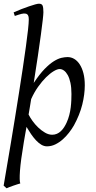

<svg xmlns="http://www.w3.org/2000/svg" viewBox="-21 -762 513 1026"><path d="M297.9 -393.1Q285.2 -393.1 265.9 -381.6Q246.6 -370.1 225.1 -348.9Q203.6 -327.6 182.6 -298.1Q161.6 -268.6 145.5 -232.4Q142.1 -211.9 138.9 -191.7Q135.7 -171.4 131.8 -149.9Q139.2 -134.8 152.6 -116Q166 -97.2 183.1 -80.8Q200.2 -64.5 219.5 -53.2Q238.8 -42 257.8 -42Q271.5 -42 283.2 -47.1Q294.9 -52.2 304.4 -61.3Q314 -70.3 321.5 -82Q329.1 -93.8 335 -106.9Q343.8 -126 349.1 -146.7Q354.5 -167.5 356.9 -187.7Q359.4 -208 360.1 -226.6Q360.8 -245.1 360.8 -259.8Q360.8 -293.9 355.5 -319.1Q350.1 -344.2 341.1 -360.6Q332 -377 320.8 -385Q309.6 -393.1 297.9 -393.1ZM210.9 -696.8Q210.9 -686.5 207.5 -655.8Q204.1 -625 197.5 -576.7Q190.9 -528.3 181.4 -463.1Q171.9 -397.9 159.2 -318.8Q190.4 -365.7 217 -393.1Q243.7 -420.4 266.4 -434.6Q289.1 -448.7 307.4 -452.9Q325.7 -457 339.8 -457Q358.9 -457 375.5 -447.3Q392.1 -437.5 404.8 -418.2Q417.5 -398.9 424.8 -370.8Q432.1 -342.8 432.1 -306.2Q432.1 -257.3 418.5 -202.6Q404.8 -147.9 374 -91.8Q362.8 -72.3 347.4 -52.5Q332 -32.7 313.7 -16.6Q295.4 -0.5 274.2 9.8Q252.9 20 230 20Q214.4 20 199.7 11.2Q185.1 2.4 171.4 -12.2Q157.7 -26.9 145 -45.4Q132.3 -64 120.6 -84Q116.7 -64 113.5 -43.9Q110.4 -23.9 106.4 -2.9Q89.4 97.7 85.7 151.1Q82 204.6 87.4 218.3Q80.1 220.2 70.3 223.4Q60.5 226.6 50 230.2Q39.6 233.9 30 237.5Q20.5 241.2 14.2 244.1L-1.5 230Q5.9 186.5 15.6 128.9Q25.4 71.3 36.4 6.1Q47.4 -59.1 58.6 -128.9Q69.8 -198.7 80.6 -266.6Q91.3 -334.5 100.8 -397.7Q110.4 -460.9 117.4 -512.9Q124.5 -564.9 128.7 -602.5Q132.8 -640.1 132.8 -657.2Q132.8 -668.5 130.9 -675Q128.9 -681.6 125.2 -684.8Q121.6 -688 116.9 -689Q112.3 -689.9 106.9 -689.9Q102.5 -689.9 94.2 -688Q85.9 -686 77.9 -683.3Q69.8 -680.7 64 -678.7Q58.1 -676.8 58.1 -676.8L51.8 -695.8Q72.3 -705.1 93.8 -713.4Q115.2 -721.7 133.8 -728Q152.3 -734.4 166.5 -738.3Q180.7 -742.2 187 -742.2Q202.6 -742.2 206.8 -731.7Q210.9 -721.2 210.9 -696.8Z"/></svg>

Font: Gentium
Style: Italic
Weight: 400
Italic angle: -7°
Designer: J. Victor Gaultney
Version: Version 1.02; 2005; OFL release